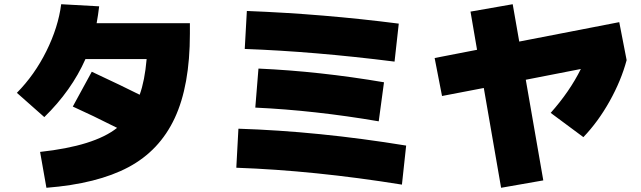

<svg xmlns="http://www.w3.org/2000/svg" viewBox="-20 -820 3040 910"><path d="M325 -315 415 -480Q569 -408 642 -371Q666 -437 675 -540H385Q319 -391 190 -265L60 -380Q144 -465 200 -578Q256 -691 270 -800L450 -790Q445 -748 438 -710H880V-660Q880 -414 808 -260Q736 -106 588.5 -27.5Q441 51 200 70L170 -100Q427 -128 535 -214Q416 -274 325 -315Z M1905 -130 1885 55Q1469 -12 1100 -25L1110 -210Q1489 -198 1905 -130ZM1800 -430 1775 -245Q1471 -297 1190 -310L1205 -495Q1495 -482 1800 -430ZM1140 -588 1150 -768Q1513 -754 1870 -708L1850 -528Q1470 -576 1140 -588Z M2555 35 2355 70 2273 -403 2075 -365 2040 -545 2241 -584 2210 -765 2410 -800 2441 -623 2915 -715 2950 -535Q2924 -438 2869.5 -340.5Q2815 -243 2745 -170L2590 -285Q2680 -386 2733 -493L2472 -442Z"/></svg>

Font: Mplus 1p Black
Style: Regular
Weight: 900
Version: Version 1.061